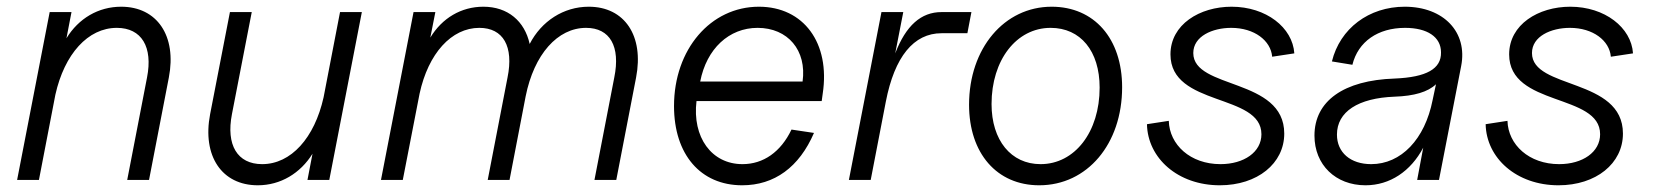

<svg xmlns="http://www.w3.org/2000/svg" viewBox="-20 -536 4927 572"><path d="M418 -305 359 0H424L483 -305C507 -429 448 -516 341 -516C273 -516 214 -481 178 -422L193 -500H128L31 0H96L145 -254C172 -375 242 -453 328 -453C402 -453 436 -396 418 -305Z M748 16C816 16 875 -20 911 -78L896 0H961L1058 -500H993L944 -246C917 -125 847 -47 761 -47C687 -47 653 -104 671 -196L730 -500H665L606 -196C582 -71 641 16 748 16Z M1810 -305 1751 0H1816L1875 -305C1899 -429 1841 -516 1734 -516C1659 -516 1593 -473 1558 -405C1543 -473 1493 -516 1420 -516C1354 -516 1297 -482 1262 -424L1277 -500H1212L1115 0H1180L1230 -257C1256 -377 1325 -453 1408 -453C1479 -453 1511 -398 1492 -305L1433 0H1498L1546 -249C1571 -374 1641 -453 1726 -453C1797 -453 1829 -398 1810 -305Z M2191 16C2287 16 2361 -38 2405 -140L2338 -150C2306 -83 2254 -47 2192 -47C2100 -47 2042 -127 2055 -235H2428L2431 -257C2454 -408 2374 -516 2241 -516C2097 -516 1988 -389 1988 -220C1988 -76 2067 16 2191 16ZM2371 -293H2066C2085 -391 2152 -453 2237 -453C2327 -453 2384 -386 2371 -293Z M2509 0H2574L2619 -233C2645 -367 2702 -437 2785 -437H2862L2874 -500H2785C2724 -500 2679 -460 2647 -377L2671 -500H2606Z M3076 16C3219 16 3323 -107 3323 -276C3323 -421 3240 -516 3113 -516C2972 -516 2867 -392 2867 -224C2867 -79 2950 16 3076 16ZM3080 -47C2992 -47 2934 -118 2934 -226C2934 -357 3008 -453 3110 -453C3199 -453 3256 -384 3256 -275C3256 -143 3182 -47 3080 -47Z M3614 16C3726 16 3806 -49 3806 -138C3806 -305 3535 -269 3535 -378C3535 -428 3592 -453 3648 -453C3717 -453 3766 -415 3770 -367L3836 -377C3831 -454 3752 -516 3649 -516C3554 -516 3467 -463 3467 -374C3467 -217 3738 -259 3738 -136C3738 -83 3686 -47 3616 -47C3526 -47 3464 -105 3462 -176L3397 -166C3399 -65 3489 16 3614 16Z M4048 16C4121 16 4183 -26 4220 -96L4202 0H4267L4333 -339C4353 -440 4281 -516 4165 -516C4058 -516 3972 -451 3948 -353L4009 -343C4026 -412 4085 -453 4166 -453C4232 -453 4273 -426 4273 -380C4274 -331 4230 -306 4135 -302C3983 -297 3896 -235 3896 -132C3896 -45 3959 16 4048 16ZM4065 -47C4003 -47 3963 -82 3963 -135C3963 -203 4026 -244 4135 -248C4193 -250 4234 -262 4258 -285L4248 -238C4225 -121 4154 -47 4065 -47Z M4623 16C4735 16 4815 -49 4815 -138C4815 -305 4544 -269 4544 -378C4544 -428 4601 -453 4657 -453C4726 -453 4775 -415 4779 -367L4845 -377C4840 -454 4761 -516 4658 -516C4563 -516 4476 -463 4476 -374C4476 -217 4747 -259 4747 -136C4747 -83 4695 -47 4625 -47C4535 -47 4473 -105 4471 -176L4406 -166C4408 -65 4498 16 4623 16Z"/></svg>

Font: Uncut Sans Book Italic
Style: Regular
Weight: 350
Italic angle: -11°
Designer: Kasper Nordkvist
Foundry: UNCUT.wtf
Version: Version 1.304;Glyphs 3.2 (3246)